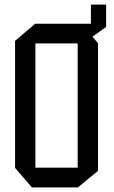

<svg xmlns="http://www.w3.org/2000/svg" viewBox="-20 -811 494 831"><path d="M133.2 -623.1V-708.3H331.4L404.2 -624.1V-623.1ZM118 0 45.2 -84.2V-85.2H316.2V0ZM45.2 -85.2V-634.1L132.2 -708.3H133.2V-85.2ZM316.2 0V-623.1H404.2V-71.4L317.2 0ZM373.5 -648.2V-791.2H439.3V-694.5L374.5 -648.2ZM348 -648.2 280.5 -707.3V-708.3H373.5V-648.2Z"/></svg>

Font: Foldit Thin
Style: Regular
Weight: 100
Designer: Sophia Tai
Foundry: Sophia Tai
Version: Version 1.003